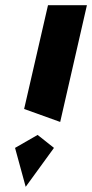

<svg xmlns="http://www.w3.org/2000/svg" viewBox="-20 -520 355 740"><path d="M165 -500H315L212 -50L73 -100ZM125 0 188 50 79 200 38 50Z"/></svg>

Font: SOV_Meka
Style: Italic
Weight: 400
Italic angle: -13°
Version: Version 1.00